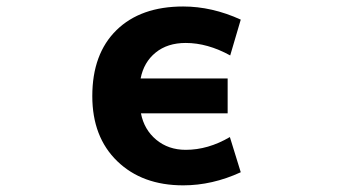

<svg xmlns="http://www.w3.org/2000/svg" viewBox="-20 -554 1040 586"><path d="M681.6 -135.7 714.8 -28.3Q627.9 11.7 539.1 11.7Q414.1 11.7 337.9 -62Q261.7 -135.7 261.7 -260.7Q261.7 -389.6 335.4 -461.9Q409.2 -534.2 539.1 -534.2Q627 -534.2 714.8 -494.1L682.6 -384.8Q613.3 -422.9 546.9 -422.9Q491.2 -422.9 455.1 -393.6Q418.9 -364.3 409.2 -314.5H674.8V-208H410.2Q419.9 -158.2 457 -127.4Q494.1 -96.7 546.9 -96.7Q615.2 -96.7 681.6 -135.7Z"/></svg>

Font: GenEi Gothic M Regular
Style: Bold
Weight: 700
Designer: o_tamon (Modified); [Source Han Sans]
Ryoko NISHIZUKA  (kana & ideographs); Paul D. Hunt (Latin, Greek & Cyrillic); Wenl
Version: Version 1.1a;Original Version 1.004